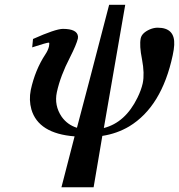

<svg xmlns="http://www.w3.org/2000/svg" viewBox="-20 -558 744 798"><path d="M433.6 -538.1H500.5L411.6 -25.9Q501 -48.8 551.3 -151.9Q566.9 -183.6 573.2 -211.9Q581.5 -252 570.3 -311Q558.6 -368.7 564.9 -398.9Q569.8 -421.4 603 -436Q619.6 -442.9 635.3 -442.9Q708 -442.9 704.1 -371.1Q703.1 -352.5 697.8 -328.1Q652.3 -114.7 517.1 -32.7Q465.8 -2.4 405.3 6.8Q399.9 38.1 389.2 102.1Q375.5 182.1 369.1 220.2H235.4L290 8.8Q139.6 -2.9 110.4 -103.5Q99.6 -142.1 107.9 -184.1Q126 -267.6 168.5 -332Q179.7 -348.6 183.6 -365.2Q186.5 -379.9 183.1 -380.9Q174.3 -380.9 115.7 -361.8L114.7 -361.3L113.8 -360.8L117.2 -396Q210 -437.5 241.2 -438Q301.3 -438 304.2 -406.2Q304.2 -401.9 303.7 -397.9Q297.9 -373 271 -319.8Q231 -242.7 216.3 -174.8Q204.6 -119.6 236.3 -72.8Q260.3 -39.1 299.8 -26.9Q336.9 -165.5 433.6 -538.1Z"/></svg>

Font: Linux Libertine Slanted O
Style: Bold Slanted
Weight: 700
Designer: Philipp H. Poll
Foundry: Philipp H. Poll
Version: Version 5.0.0